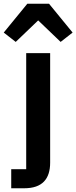

<svg xmlns="http://www.w3.org/2000/svg" viewBox="-66 -806 408 1026"><path d="M80 -786 -46 -632 18 -582 138 -697 258 -582 322 -632 196 -786ZM-6 200H64C160 200 202 150 202 63V-522H74V98H-6Z"/></svg>

Font: IBM Plex Thai Looped SemiBold
Style: Regular
Weight: 600
Designer: Mike Abbink, Paul van der Laan, Pieter van Rosmalen, Ben Mitchell, Mark Frömberg
Foundry: Bold Monday
Version: Version 1.0